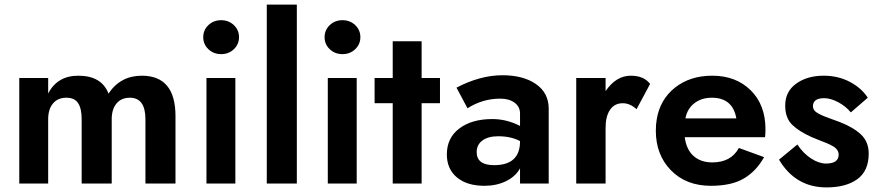

<svg xmlns="http://www.w3.org/2000/svg" viewBox="-20 -800 3833 837"><path d="M745 -294V0H614V-280Q614 -374 546 -374Q509 -374 488 -349Q467 -324 467 -280V0H336V-280Q336 -327 320.5 -350.5Q305 -374 269 -374Q232 -374 211 -349Q190 -324 190 -280V0H64V-460H190V-393Q231 -470 321 -470Q423 -470 453 -392Q505 -470 598 -470Q745 -470 745 -294Z M888.5 -585.5Q866 -607 866 -638Q866 -669 888.5 -690.5Q911 -712 944 -712Q977 -712 999.5 -690.5Q1022 -669 1022 -638Q1022 -607 999.5 -585.5Q977 -564 944 -564Q911 -564 888.5 -585.5ZM880 -460H1006V0H880Z M1143 -780H1274V0H1143Z M1417.5 -585.5Q1395 -607 1395 -638Q1395 -669 1417.5 -690.5Q1440 -712 1473 -712Q1506 -712 1528.5 -690.5Q1551 -669 1551 -638Q1551 -607 1528.5 -585.5Q1506 -564 1473 -564Q1440 -564 1417.5 -585.5ZM1409 -460H1535V0H1409Z M1692 -620H1818V-460H1898V-350H1818V0H1692V-350H1613V-460H1692Z M2058 -137Q2058 -80 2134 -80Q2247 -80 2247 -184V-185Q2207 -206 2152 -206Q2108 -206 2083 -187.5Q2058 -169 2058 -137ZM2018 -328 1970 -418Q2074 -472 2170 -472Q2261 -472 2316.5 -433.5Q2372 -395 2372 -326V0H2247V-66Q2227 -30 2185.5 -10Q2144 10 2092 10Q2016 10 1972 -26.5Q1928 -63 1928 -127Q1928 -199 1982.5 -240Q2037 -281 2126 -281Q2189 -281 2247 -251V-305Q2247 -335 2223 -352.5Q2199 -370 2161 -370Q2084 -370 2018 -328Z M2755 -324Q2726 -350 2695 -350Q2659 -350 2639.5 -321.5Q2620 -293 2620 -243V0H2492V-460H2620V-403Q2666 -470 2730 -470Q2787 -470 2814 -434Z M3190 -284Q3174 -374 3083 -374Q3038 -374 3007 -350Q2976 -326 2968 -284ZM2965 -202Q2972 -148 3003.5 -120Q3035 -92 3085 -92Q3167 -92 3201 -155L3311 -115Q3277 -54 3223 -22Q3169 10 3079 10Q2971 10 2905 -57.5Q2839 -125 2839 -230Q2839 -259 2843 -280Q2857 -366 2922.5 -418Q2988 -470 3085 -470Q3188 -470 3252.5 -406.5Q3317 -343 3317 -236Q3317 -216 3315 -202Z M3456 -170Q3482 -131 3516 -109Q3550 -87 3581 -87Q3636 -87 3636 -126Q3636 -137 3629.5 -146.5Q3623 -156 3609.5 -163.5Q3596 -171 3584 -176Q3572 -181 3551 -189Q3530 -197 3519 -202Q3463 -227 3433 -256.5Q3403 -286 3403 -340Q3403 -401 3451 -435.5Q3499 -470 3571 -470Q3634 -470 3685 -443Q3736 -416 3763 -374L3689 -310Q3667 -337 3634 -354.5Q3601 -372 3573 -372Q3524 -372 3524 -337Q3524 -327 3530 -319Q3536 -311 3549.5 -304Q3563 -297 3574.5 -292.5Q3586 -288 3608 -280Q3630 -272 3641 -268Q3700 -245 3733.5 -213.5Q3767 -182 3767 -130Q3767 -55 3717.5 -19Q3668 17 3583 17Q3448 17 3376 -104Z"/></svg>

Font: Renner*
Style: Semi
Weight: 600
Version: Version 003.000 ; ttfautohint (v0.97) -l 8 -r 50 -G 200 -x 1